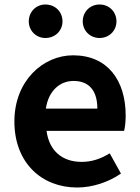

<svg xmlns="http://www.w3.org/2000/svg" viewBox="-20 -820 621 854"><path d="M323 14C392 14 463 -10 518 -48L468 -138C427 -113 388 -100 343 -100C259 -100 199 -147 187 -238H532C536 -252 539 -279 539 -306C539 -462 459 -574 305 -574C172 -574 44 -461 44 -280C44 -95 166 14 323 14ZM184 -337C196 -418 248 -460 307 -460C380 -460 413 -412 413 -337ZM182 -651C226 -651 258 -684 258 -725C258 -767 226 -800 182 -800C140 -800 108 -767 108 -725C108 -684 140 -651 182 -651ZM423 -651C466 -651 498 -684 498 -725C498 -767 466 -800 423 -800C380 -800 348 -767 348 -725C348 -684 380 -651 423 -651Z"/></svg>

Font: Noto Sans Mono CJK HK
Style: Bold
Weight: 700
Designer: Ryoko NISHIZUKA 西塚涼子 (kana, bopomofo & ideographs); Paul D. Hunt (Latin, Greek & Cyrillic); Sandoll Communications 산돌커뮤니
Foundry: Adobe
Version: Version 2.004;hotconv 1.0.118;makeotfexe 2.5.65603